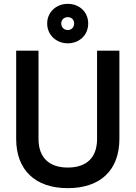

<svg xmlns="http://www.w3.org/2000/svg" viewBox="-20 -963 704 997"><path d="M225 -841C225 -781 273 -738 332 -738C390 -738 438 -779 438 -841C438 -901 392 -943 332 -943C272 -943 225 -900 225 -841ZM298 -841C298 -860 312 -874 332 -874C352 -874 365 -860 365 -841C365 -822 352 -807 332 -807C312 -807 298 -822 298 -841ZM64 -700V-242C64 -81 162 14 332 14C503 14 600 -81 600 -242V-700H484V-241C484 -147 432 -93 332 -93C233 -93 180 -147 180 -241V-700Z"/></svg>

Font: Space Text SemiBold
Style: Regular
Weight: 600
Designer: Florian Karsten (Space Text), Colophon Foundry (Space Mono)
Foundry: Florian Karsten
Version: Version 1.003;PS 001.003;hotconv 1.0.88;makeotf.lib2.5.64775